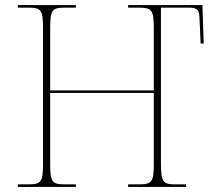

<svg xmlns="http://www.w3.org/2000/svg" viewBox="-20 -734 854 754"><path d="M50 0H278V-10H234C182 -10 177 -21 177 -98V-369H584V-98C584 -21 579 -10 526 -10H483V0H711V-10H668C618 -10 612 -21 612 -98V-704H724C755 -704 762 -692 763 -670L768 -563H780L775 -714H483V-704H525C579 -704 584 -693 584 -615V-379H177V-615C177 -693 182 -704 234 -704H278V-714H50V-704H92C144 -704 149 -693 149 -615V-98C149 -21 144 -10 91 -10H50Z"/></svg>

Font: Noto Serif Display Thin
Style: Regular
Weight: 100
Designer: Monotype Design Team
Foundry: Monotype Imaging Inc.
Version: Version 2.009